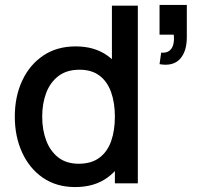

<svg xmlns="http://www.w3.org/2000/svg" viewBox="-20 -743 803 778"><path d="M284.5 15Q209 15 154.2 -22.5Q99.5 -60 69.8 -124.8Q40 -189.5 40 -270.5Q40 -352 70 -416.2Q100 -480.5 155.2 -517.8Q210.5 -555 286.5 -555Q363 -555 415.2 -517.8Q467.5 -480.5 494.2 -416Q521 -351.5 521 -270.5Q521 -189.5 494 -125Q467 -60.5 414.5 -22.8Q362 15 284.5 15ZM299 -79.5Q350.5 -79.5 383 -104Q415.5 -128.5 430.5 -171.5Q445.5 -214.5 445.5 -270.5Q445.5 -326.5 430.2 -369.5Q415 -412.5 383.2 -436.5Q351.5 -460.5 302.5 -460.5Q250.5 -460.5 217 -435Q183.5 -409.5 167.2 -366.5Q151 -323.5 151 -270.5Q151 -217 167.2 -173.8Q183.5 -130.5 216.2 -105Q249 -79.5 299 -79.5ZM445.5 0V-388.5H433.5V-720H538.5V0ZM626.5 -483 633 -529.5Q654.5 -528 666.5 -537.5Q678.5 -547 682.5 -564Q686.5 -581 684 -602.5H626.5V-723H737V-592.5Q737 -533.5 708.8 -503.5Q680.5 -473.5 626.5 -483Z"/></svg>

Font: Manrope ExtraLight SemiBold
Style: Regular
Weight: 600
Version: Version 4.504